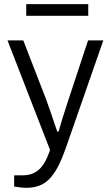

<svg xmlns="http://www.w3.org/2000/svg" viewBox="-20 -720 533 922"><path d="M106 -644V-700.2H403.8V-644ZM105 182.1Q87.4 182.1 47.9 175.8V122.1H86.9Q108.4 122.1 125.2 117.4Q142.1 112.8 159.7 100.3Q177.2 87.9 192.6 62.7Q208 37.6 220.2 0L16.1 -525.9H91.8L200.2 -246.1Q210.9 -218.8 254.9 -87.9H261.2Q276.9 -145 310.1 -245.1L402.8 -525.9H476.1L295.9 -8.8Q278.8 39.6 263.2 71.3Q247.6 103 225.6 129.9Q203.6 156.7 173.8 169.4Q144 182.1 105 182.1Z"/></svg>

Font: Archivo Light
Style: Regular
Weight: 300
Designer: Hector Gatti
Foundry: Omnibus-Type
Version: Version 2.001